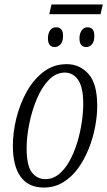

<svg xmlns="http://www.w3.org/2000/svg" viewBox="-20 -835 483 865"><path d="M202 -771 212 -815H443L433 -771ZM227 -623Q196 -623 196 -662Q196 -684 205.5 -698Q215 -712 233 -712Q264 -712 264 -674Q264 -646 252 -634.5Q240 -623 227 -623ZM369 -623Q338 -623 338 -662Q338 -684 348 -698Q358 -712 374 -712Q405 -712 405 -674Q405 -646 393.5 -634.5Q382 -623 369 -623ZM177 10Q109 10 73.5 -38Q38 -86 38 -178Q38 -239 54 -303.5Q70 -368 101 -423Q132 -478 177 -512Q222 -546 281 -546Q339 -546 378.5 -502Q418 -458 418 -358Q418 -314 408.5 -263.5Q399 -213 379.5 -164.5Q360 -116 331.5 -76.5Q303 -37 264 -13.5Q225 10 177 10ZM184 -28Q219 -28 246.5 -51Q274 -74 294.5 -112Q315 -150 328.5 -195Q342 -240 348.5 -285Q355 -330 355 -367Q355 -442 332 -475Q309 -508 272 -508Q232 -508 200 -475Q168 -442 146 -389.5Q124 -337 112 -278Q100 -219 100 -167Q100 -89 123.5 -58.5Q147 -28 184 -28Z"/></svg>

Font: Noto Serif ExtraCondensed Light
Style: Italic
Weight: 300
Width: 2
Italic angle: -12°
Designer: Monotype Design Team
Foundry: Monotype Imaging Inc.
Version: Version 2.014; ttfautohint (v1.8.4.7-5d5b)